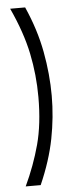

<svg xmlns="http://www.w3.org/2000/svg" viewBox="-54 -718 307 817"><g transform="rotate(-5 99.0 -309.5)"><path d="M22 -689H86Q130 -590 148 -493.5Q166 -397 166 -305Q166 -214 148 -122Q130 -30 86 70H22Q62 -15 85.5 -102Q109 -189 109 -304Q109 -399 90 -491Q71 -583 22 -689Z"/></g></svg>

Font: Bricolage Grotesque 96pt Condensed ExtraLight
Style: Regular
Weight: 200
Width: 3
Designer: Mathieu Triay
Foundry: Atelier Triay
Version: Version 1.001; ttfautohint (v1.8.4.7-5d5b);gftools[0.9.33.de